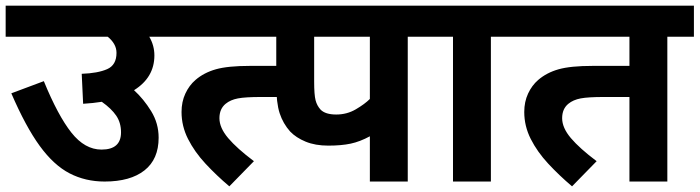

<svg xmlns="http://www.w3.org/2000/svg" viewBox="-20 -642 2474 679"><path d="M0 -622H599V-512H508Q526 -481 526 -446Q526 -368 454 -323Q488 -292 514.5 -249Q541 -206 541 -155Q541 -79 491 -39.5Q441 0 350 0Q282 0 226 -29Q170 -58 120.5 -126Q71 -194 20 -312L135 -355Q185 -233 232.5 -173Q280 -113 339 -113Q408 -113 408 -174Q408 -208 391 -233Q374 -258 340 -282Q309 -277 274 -275L269 -381Q326 -383 359 -397.5Q392 -412 392 -455Q392 -472 383.5 -486.5Q375 -501 361 -512H0Z M584 -622H960V-512H584ZM622 -246Q622 -282 635.5 -311Q649 -340 671 -359Q701 -385 743.5 -397Q786 -409 864 -409H974V-299H903Q848 -299 821.5 -294Q795 -289 778 -275Q756 -257 756 -224Q756 -190 787 -153.5Q818 -117 878 -72L791 17Q745 -22 706.5 -63.5Q668 -105 645 -150.5Q622 -196 622 -246Z M1422 -512V0H1288V-160Q1253 -141 1220 -134Q1187 -127 1141 -127Q1095 -127 1061 -141Q1027 -155 1006 -177Q981 -205 969 -241.5Q957 -278 957 -345V-512H889V-622H1516V-512ZM1288 -512H1091V-353Q1091 -307 1096 -287.5Q1101 -268 1114 -254Q1131 -237 1169 -237Q1207 -237 1238.5 -255.5Q1270 -274 1288 -292Z M1716 -512V0H1582V-512H1502V-622H1811V-512Z M2340 -512V0H2206V-299H2115Q2060 -299 2033.5 -294Q2007 -289 1990 -275Q1968 -257 1968 -224Q1968 -190 1999 -153.5Q2030 -117 2090 -72L2003 17Q1957 -22 1918.5 -63.5Q1880 -105 1857 -150.5Q1834 -196 1834 -246Q1834 -282 1847.5 -311Q1861 -340 1883 -359Q1913 -385 1955.5 -397Q1998 -409 2076 -409H2206V-512H1796V-622H2434V-512Z"/></svg>

Font: RS Noto Sans
Style: Bold
Weight: 700
Designer: Monotype Design Team
Foundry: Monotype Imaging Inc.
Version: Version 3.10